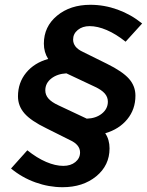

<svg xmlns="http://www.w3.org/2000/svg" viewBox="-20 -729 613 801"><path d="M437 -110Q437 -39 381.5 6.5Q326 52 241 52Q184 52 128 32Q72 12 26 -26L94 -102Q134 -70 172.5 -53.5Q211 -37 244 -37Q275 -37 294.5 -53Q314 -69 314 -93Q314 -109 303.5 -122Q293 -135 271 -145L173 -194Q109 -225 82 -256Q55 -287 55 -327Q55 -384 89 -425.5Q123 -467 181 -483Q172 -497 167.5 -513Q163 -529 163 -547Q163 -618 218 -663.5Q273 -709 357 -709Q415 -709 470.5 -689Q526 -669 573 -631L504 -555Q464 -587 425.5 -603.5Q387 -620 354 -620Q324 -620 304.5 -604Q285 -588 285 -564Q285 -548 295 -535Q305 -522 327 -512L426 -463Q491 -431 518 -400.5Q545 -370 545 -330Q545 -273 511 -231.5Q477 -190 419 -173Q428 -160 432.5 -144Q437 -128 437 -110ZM223 -290 342 -234Q380 -235 405 -255Q430 -275 430 -305Q430 -324 417 -339Q404 -354 376 -367L257 -423Q219 -421 194 -401.5Q169 -382 169 -352Q169 -333 182 -318Q195 -303 223 -290Z"/></svg>

Font: Red Hat Display
Style: Bold Italic
Weight: 700
Italic angle: -12°
Designer: Pentagram / MCKL
Foundry: Pentagram / MCKL
Version: Version 1.003; Red Hat Display Bold Italic